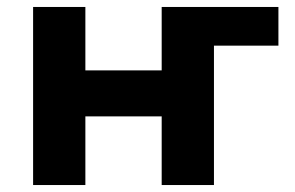

<svg xmlns="http://www.w3.org/2000/svg" viewBox="-20 -531 847 551"><path d="M75 0V-511H225V-329H444V-511H779V-400H594V0H444V-197H225V0Z"/></svg>

Font: Overpass Black
Style: Regular
Weight: 900
Designer: Delve Withrington, Dave Bailey, Thomas Jockin
Foundry: Delve Fonts LLC
Version: Version 4.000; ttfautohint (v1.8.3)